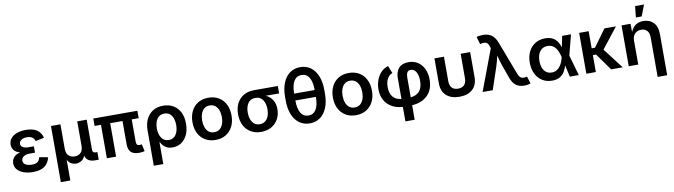

<svg xmlns="http://www.w3.org/2000/svg" viewBox="-41 -1544 8867 2526"><g transform="rotate(-10 4393.0 -280.5)"><path d="M282.2 9.8Q213.4 9.8 159.4 -9.3Q105.5 -28.3 74.2 -63.7Q43 -99.1 43 -147.9Q43 -188 68.8 -223.1Q94.7 -258.3 157.7 -274.4Q100.1 -290 76.4 -322.5Q52.7 -355 52.7 -394Q52.7 -444.3 82.3 -480Q111.8 -515.6 163.3 -534.2Q214.8 -552.7 281.2 -552.7Q466.3 -552.7 501 -409.7L385.7 -385.7Q377 -418 351.6 -436.5Q326.2 -455.1 280.3 -455.1Q231.9 -455.1 204.1 -434.8Q176.3 -414.6 176.3 -384.8Q176.3 -356.9 202.6 -339.4Q229 -321.8 278.3 -321.8H350.6V-236.8H278.3Q226.1 -236.8 196.8 -215.1Q167.5 -193.4 167.5 -160.2Q167.5 -128.4 197.8 -108.6Q228 -88.9 283.7 -88.9Q337.4 -88.9 361.6 -108.6Q385.7 -128.4 394.5 -168.9L509.8 -147.5Q493.2 -72.3 438.2 -31.2Q383.3 9.8 282.2 9.8Z M618.2 204.1V-545.9H744.6V-220.7Q744.6 -157.2 777.1 -127.2Q809.6 -97.2 857.9 -97.2Q906.2 -97.2 937.7 -127.4Q969.2 -157.7 969.2 -220.7V-545.9H1095.7V-144Q1095.7 -121.6 1106 -111.8Q1116.2 -102.1 1140.6 -102.1H1160.2V0H1112.8Q1003.4 0 980 -84.5Q960 -36.1 925.3 -18.3Q890.6 -0.5 860.4 -0.5Q831.5 -0.5 798.6 -16.1Q765.6 -31.7 744.6 -73.2V204.1Z M1701.2 3.4Q1625 3.4 1590.8 -31.5Q1556.6 -66.4 1556.6 -134.8V-446.8H1392.1V0H1269V-446.8H1183.6V-545.9H1772.5V-446.8H1679.7V-154.3Q1679.7 -123.5 1688.7 -110.6Q1697.8 -97.7 1721.7 -97.7Q1733.9 -97.7 1740.7 -98.6Q1747.6 -99.6 1752.9 -101.6L1774.4 -6.8Q1763.2 -3.4 1744.1 0Q1725.1 3.4 1701.2 3.4Z M1859.9 204.1V-267.6Q1859.9 -353.5 1890.9 -417.5Q1921.9 -481.4 1979.2 -517.1Q2036.6 -552.7 2116.7 -552.7Q2193.8 -552.7 2251.7 -518.6Q2309.6 -484.4 2341.6 -420.9Q2373.5 -357.4 2373.5 -268.6Q2373.5 -182.6 2344 -120.1Q2314.5 -57.6 2263.7 -23.9Q2212.9 9.8 2148.4 9.8Q2101.1 9.8 2070.1 -6.1Q2039.1 -22 2020.5 -44.4Q2002 -66.9 1992.2 -86.4H1986.8V204.1ZM2113.8 -94.7Q2177.2 -94.7 2210.2 -145Q2243.2 -195.3 2243.2 -272.9Q2243.2 -348.6 2211.2 -398.4Q2179.2 -448.2 2114.7 -448.2Q2052.2 -448.2 2018.3 -400.6Q1984.4 -353 1984.4 -272.9Q1984.4 -193.8 2018.1 -144.3Q2051.8 -94.7 2113.8 -94.7Z M2720.7 11.2Q2641.1 11.2 2582.5 -24.2Q2523.9 -59.6 2491.9 -122.8Q2460 -186 2460 -270Q2460 -355 2491.9 -418.7Q2523.9 -482.4 2582.5 -517.6Q2641.1 -552.7 2720.7 -552.7Q2800.3 -552.7 2858.9 -517.6Q2917.5 -482.4 2949.7 -418.7Q2981.9 -355 2981.9 -270Q2981.9 -186 2949.7 -122.8Q2917.5 -59.6 2858.9 -24.2Q2800.3 11.2 2720.7 11.2ZM2720.7 -91.8Q2765.1 -91.8 2794.4 -115.7Q2823.7 -139.6 2838.4 -180.2Q2853 -220.7 2853 -270.5Q2853 -320.8 2838.4 -361.3Q2823.7 -401.9 2794.4 -425.8Q2765.1 -449.7 2720.7 -449.7Q2676.8 -449.7 2647.5 -425.8Q2618.2 -401.9 2603.8 -361.3Q2589.4 -320.8 2589.4 -270.5Q2589.4 -220.7 2603.8 -180.2Q2618.2 -139.6 2647.5 -115.7Q2676.8 -91.8 2720.7 -91.8Z M3329.6 11.2Q3250 11.2 3191.4 -23.9Q3132.8 -59.1 3100.8 -122.1Q3068.8 -185.1 3068.8 -269Q3068.8 -353 3100.8 -415Q3132.8 -477.1 3191.4 -511.5Q3250 -545.9 3329.6 -545.9H3648.9V-446.8H3470.7Q3526.9 -420.9 3558.8 -371.1Q3590.8 -321.3 3590.8 -247.6Q3590.8 -173.8 3558.8 -115.5Q3526.9 -57.1 3468 -22.9Q3409.2 11.2 3329.6 11.2ZM3329.6 -442.9Q3263.2 -442.9 3230.7 -393.6Q3198.2 -344.2 3198.2 -269Q3198.2 -219.2 3212.6 -179.2Q3227.1 -139.2 3256.3 -115.5Q3285.6 -91.8 3329.6 -91.8Q3374 -91.8 3403.3 -115.5Q3432.6 -139.2 3447.3 -179.2Q3461.9 -219.2 3461.9 -269Q3461.9 -344.2 3429.2 -393.6Q3396.5 -442.9 3329.6 -442.9Z M3980 11.7Q3899.4 11.7 3840.6 -31.2Q3781.7 -74.2 3749.8 -152.8Q3717.8 -231.4 3717.8 -338.9V-388.7Q3717.8 -496.1 3749.8 -574.7Q3781.7 -653.3 3840.6 -696.3Q3899.4 -739.3 3980 -739.3Q4060.5 -739.3 4119.4 -696.3Q4178.2 -653.3 4210.2 -574.7Q4242.2 -496.1 4242.2 -388.7V-338.9Q4242.2 -231.4 4210.2 -152.8Q4178.2 -74.2 4119.4 -31.2Q4060.5 11.7 3980 11.7ZM3842.8 -409.7H4117.2Q4116.7 -520 4081.8 -577.1Q4046.9 -634.3 3980 -634.3Q3913.1 -634.3 3878.2 -577.1Q3843.3 -520 3842.8 -409.7ZM3980 -93.3Q4046.9 -93.3 4081.8 -150.4Q4116.7 -207.5 4117.2 -317.9H3842.8Q3843.3 -207.5 3878.2 -150.4Q3913.1 -93.3 3980 -93.3Z M4596.7 11.2Q4517.1 11.2 4458.5 -24.2Q4399.9 -59.6 4367.9 -122.8Q4335.9 -186 4335.9 -270Q4335.9 -355 4367.9 -418.7Q4399.9 -482.4 4458.5 -517.6Q4517.1 -552.7 4596.7 -552.7Q4676.3 -552.7 4734.9 -517.6Q4793.5 -482.4 4825.7 -418.7Q4857.9 -355 4857.9 -270Q4857.9 -186 4825.7 -122.8Q4793.5 -59.6 4734.9 -24.2Q4676.3 11.2 4596.7 11.2ZM4596.7 -91.8Q4641.1 -91.8 4670.4 -115.7Q4699.7 -139.6 4714.4 -180.2Q4729 -220.7 4729 -270.5Q4729 -320.8 4714.4 -361.3Q4699.7 -401.9 4670.4 -425.8Q4641.1 -449.7 4596.7 -449.7Q4552.7 -449.7 4523.4 -425.8Q4494.1 -401.9 4479.7 -361.3Q4465.3 -320.8 4465.3 -270.5Q4465.3 -220.7 4479.7 -180.2Q4494.1 -139.6 4523.4 -115.7Q4552.7 -91.8 4596.7 -91.8Z M5221.2 204.1V10.7Q5133.3 4.9 5071.5 -32.2Q5009.8 -69.3 4977.3 -130.9Q4944.8 -192.4 4944.8 -272.5Q4944.8 -337.4 4966.1 -395.3Q4987.3 -453.1 5027.1 -494.6Q5066.9 -536.1 5123 -552.2L5162.6 -452.1Q5119.6 -438.5 5094.5 -393.1Q5069.3 -347.7 5069.3 -279.8Q5069.3 -199.7 5106.7 -151.6Q5144 -103.5 5221.2 -95.2V-371.6Q5221.2 -454.6 5263.7 -505.4Q5306.2 -556.2 5396 -556.2Q5466.3 -556.2 5519 -521.7Q5571.8 -487.3 5601.1 -425.8Q5630.4 -364.3 5630.4 -283.2Q5630.4 -153.3 5555.2 -76.2Q5480 1 5345.2 10.3V204.1ZM5345.2 -95.2Q5504.4 -111.8 5504.4 -287.6Q5504.4 -360.4 5478.8 -405.8Q5453.1 -451.2 5405.8 -451.2Q5370.6 -451.2 5357.9 -424.6Q5345.2 -397.9 5345.2 -358.9Z M5979.5 8.8Q5867.7 8.8 5804.4 -49.3Q5741.2 -107.4 5741.2 -211.4V-545.9H5868.2V-219.2Q5868.2 -160.6 5897 -130.1Q5925.8 -99.6 5979.5 -99.6Q6033.7 -99.6 6062.5 -130.1Q6091.3 -160.6 6091.3 -219.2V-545.9H6218.3V-211.4Q6218.3 -107.4 6155 -49.3Q6091.8 8.8 5979.5 8.8Z M6288.1 0 6494.6 -549.3 6487.8 -571.3Q6473.1 -618.2 6448.2 -628.9Q6423.3 -639.6 6379.4 -629.9L6366.2 -627L6336.4 -726.1Q6350.1 -731.9 6374.5 -735.6Q6398.9 -739.3 6423.8 -739.3Q6490.7 -739.3 6536.4 -707Q6582 -674.8 6609.9 -601.6L6778.3 -158.7Q6796.4 -110.8 6822 -98.9Q6847.7 -86.9 6884.8 -95.2L6899.4 -98.1L6929.2 -1.5Q6916 3.9 6892.6 8.1Q6869.1 12.2 6842.8 12.2Q6779.3 12.2 6734.4 -20Q6689.5 -52.2 6664.1 -126L6602.5 -296.9Q6589.8 -333 6579.8 -368.2Q6569.8 -403.3 6561 -439.5Q6552.7 -403.3 6544.2 -367.9Q6535.6 -332.5 6523.4 -296.9L6423.8 0Z M7216.8 11.7Q7142.1 11.7 7085.7 -23.9Q7029.3 -59.6 6997.8 -123Q6966.3 -186.5 6966.3 -271Q6966.3 -355.5 6998 -418.9Q7029.8 -482.4 7086.7 -517.6Q7143.6 -552.7 7219.2 -552.7Q7283.2 -552.7 7323 -529.5Q7362.8 -506.3 7384.8 -470.7Q7406.7 -435.1 7417.5 -397.5L7447.3 -545.9H7565.4L7495.1 -272.9L7573.2 0H7453.6L7418.5 -156.2Q7407.7 -117.7 7385.7 -78.9Q7363.8 -40 7323.5 -14.2Q7283.2 11.7 7216.8 11.7ZM7392.6 -272.9 7392.1 -274.4Q7383.8 -312.5 7366.2 -352.8Q7348.6 -393.1 7316.7 -420.7Q7284.7 -448.2 7233.9 -448.2Q7169.4 -448.2 7132.3 -401.1Q7095.2 -354 7095.2 -271.5Q7095.2 -189 7131.1 -141.8Q7167 -94.7 7229.5 -94.7Q7267.6 -94.7 7295.7 -111.3Q7323.7 -127.9 7343.3 -155Q7362.8 -182.1 7374.8 -212.9Q7386.7 -243.7 7392.1 -271.5Z M7801.3 -545.9V-317.4H7846.2L8011.7 -545.9H8165.5L7951.2 -272.5L8160.6 0H8005.9L7843.8 -226.1H7801.3V0H7674.3V-545.9Z M8367.7 -319.8V0H8240.7V-545.9H8360.8L8362.3 -437Q8411.1 -552.7 8531.2 -552.7Q8615.7 -552.7 8667 -499Q8718.3 -445.3 8718.3 -347.2V204.1H8590.8V-327.6Q8590.8 -382.3 8562.5 -413.6Q8534.2 -444.8 8484.4 -444.8Q8433.6 -444.8 8400.6 -412.1Q8367.7 -379.4 8367.7 -319.8ZM8444.3 -615.7 8460.4 -765.1H8580.1L8522.5 -615.7Z"/></g></svg>

Font: Inter-SemiBold
Style: Regular
Weight: 600
Designer: Rasmus Andersson
Foundry: rsms
Version: Version 4.000;git-a52131595